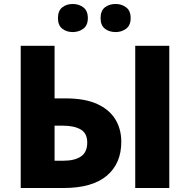

<svg xmlns="http://www.w3.org/2000/svg" viewBox="-20 -944 954 964"><path d="M84 0V-714H254V-450H310Q406 -450 467.5 -422Q529 -394 559 -345Q589 -296 589 -232Q589 -123 516 -61.5Q443 0 298 0ZM659 0V-714H830V0ZM298 -137Q355 -137 386.5 -158.5Q418 -180 418 -228Q418 -275 385 -294Q352 -313 296 -313H254V-137ZM271 -853Q271 -890 292.5 -907Q314 -924 345 -924Q376 -924 398.5 -907Q421 -890 421 -853Q421 -817 398.5 -800Q376 -783 345 -783Q314 -783 292.5 -800Q271 -817 271 -853ZM485 -853Q485 -890 506.5 -907Q528 -924 561 -924Q591 -924 613.5 -907Q636 -890 636 -853Q636 -817 613.5 -800Q591 -783 561 -783Q528 -783 506.5 -800Q485 -817 485 -853Z"/></svg>

Font: Noto Sans ExtraBold
Style: Regular
Weight: 800
Designer: Monotype Design Team
Foundry: Monotype Imaging Inc.
Version: Version 2.007